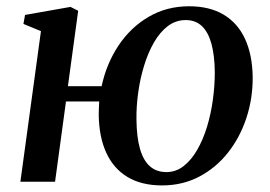

<svg xmlns="http://www.w3.org/2000/svg" viewBox="-20 -566 840 598"><path d="M191.5 -297.5H296.5Q311.5 -367.5 349 -424Q386.5 -480.5 442.8 -513.5Q499 -546.5 569 -546.5Q633 -546.5 676.8 -520.2Q720.5 -494 743.2 -444.8Q766 -395.5 767 -326Q767.5 -259.5 747.5 -198.8Q727.5 -138 690.2 -90.8Q653 -43.5 600.8 -16Q548.5 11.5 485 11.5Q421 11.5 377.5 -14.5Q334 -40.5 311.2 -89.8Q288.5 -139 287.5 -208Q287.5 -218.5 288 -229.2Q288.5 -240 289 -250H185.5L151.5 0H43.5L107.5 -469L53 -491.5L58 -519.5L199.5 -544.5L223.5 -532.5ZM558.5 -503.5Q527.5 -503.5 502.8 -484.8Q478 -466 459.5 -433.8Q441 -401.5 428.8 -361.5Q416.5 -321.5 410.5 -278.2Q404.5 -235 405 -194.5Q405.5 -139 416 -102.5Q426.5 -66 447 -48Q467.5 -30 498.5 -30Q528 -30 552 -48.8Q576 -67.5 594.2 -99.2Q612.5 -131 624.8 -171.2Q637 -211.5 643 -255.2Q649 -299 649 -341Q648.5 -393.5 638.5 -429.8Q628.5 -466 608.8 -484.8Q589 -503.5 558.5 -503.5Z"/></svg>

Font: Merriweather 72pt Medium
Style: Italic
Weight: 500
Italic angle: -7.8°
Version: Version 2.101